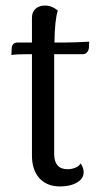

<svg xmlns="http://www.w3.org/2000/svg" viewBox="-20 -660 379 691"><path d="M301 -510 300 -488Q299 -478 293 -471.5Q287 -465 278 -465H175V-427V-105Q175 -79 187 -65Q199 -51 223 -51Q238 -51 251.5 -56.5Q265 -62 270 -72Q281 -57 281 -40Q281 -17 257 -3Q233 11 196 11Q149 11 122 -18.5Q95 -48 95 -100V-465H81Q40 -465 21 -462L22 -485Q23 -507 44 -507H95V-596Q95 -617 108 -628.5Q121 -640 142 -640Q167 -640 188 -622Q177 -588 176 -507H216Q232 -507 258.5 -508Q285 -509 301 -510Z"/></svg>

Font: Arima Madurai
Style: Regular
Weight: 400
Designer: Joana Correia and Natanael Gama
Foundry: NDISCOVER
Version: Version 1.019